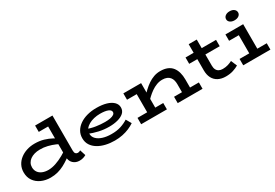

<svg xmlns="http://www.w3.org/2000/svg" viewBox="41 -1617 3633 2538"><g transform="rotate(-30 1857.5 -347.5)"><path d="M328 14Q251 14 187.5 -14.5Q124 -43 87 -96.5Q50 -150 50 -224Q50 -283 74.5 -330.5Q99 -378 142.5 -412Q186 -446 242.5 -464.5Q299 -483 364 -483Q440 -483 502 -464.5Q564 -446 613.5 -419Q663 -392 699 -366V-281Q661 -308 609.5 -330.5Q558 -353 500.5 -367Q443 -381 386 -380Q340 -380 302 -369Q264 -358 236.5 -338Q209 -318 194 -290Q179 -262 179 -228Q179 -186 200 -154.5Q221 -123 260.5 -106Q300 -89 354 -89Q409 -90 468 -110Q527 -130 586.5 -163.5Q646 -197 702 -238V-150Q664 -120 622.5 -91Q581 -62 535.5 -38Q490 -14 438.5 0Q387 14 328 14ZM770 11Q712 11 673 -26Q634 -63 634 -135V-686H756V-151Q756 -118 769 -104.5Q782 -91 800 -91Q813 -91 824 -95Q835 -99 843 -104L871 -16Q854 -6 829 2.5Q804 11 770 11ZM491 -589V-686H739V-589Z M1307 14Q1236 14 1171 -1Q1106 -16 1055.5 -46.5Q1005 -77 976 -122Q947 -167 947 -228Q947 -287 975 -334Q1003 -381 1052 -414.5Q1101 -448 1166 -465.5Q1231 -483 1307 -483Q1395 -483 1459 -464Q1523 -445 1558.5 -409.5Q1594 -374 1594 -327Q1594 -276 1558.5 -244.5Q1523 -213 1464.5 -197.5Q1406 -182 1335 -182Q1254 -182 1179.5 -199Q1105 -216 1036 -244V-314Q1111 -285 1181.5 -274.5Q1252 -264 1317 -264Q1362 -264 1396.5 -270.5Q1431 -277 1451.5 -291Q1472 -305 1472 -327Q1472 -358 1429.5 -375Q1387 -392 1310 -392Q1263 -392 1218 -381.5Q1173 -371 1137 -350.5Q1101 -330 1079.5 -300.5Q1058 -271 1058 -232Q1058 -186 1091 -152.5Q1124 -119 1181 -101Q1238 -83 1309 -83Q1390 -82 1453 -102Q1516 -122 1567 -155L1613 -75Q1575 -49 1528 -29Q1481 -9 1425.5 2.5Q1370 14 1307 14Z M2393 0V-220Q2393 -250 2386 -277.5Q2379 -305 2362 -326Q2345 -347 2317 -359Q2289 -371 2248 -371Q2204 -371 2161.5 -355Q2119 -339 2079.5 -311.5Q2040 -284 2005 -250.5Q1970 -217 1941 -182V-280Q1976 -320 2014.5 -356.5Q2053 -393 2095 -421.5Q2137 -450 2183.5 -466.5Q2230 -483 2282 -483Q2345 -483 2390 -464Q2435 -445 2462.5 -409.5Q2490 -374 2503 -326Q2516 -278 2516 -222V0ZM1714 0V-97H2107V0ZM1862 0V-471H1985V0ZM1714 -374V-471H1957V-374ZM2272 0V-97H2651V0Z M3002 14Q2935 14 2886.5 -11.5Q2838 -37 2812.5 -85.5Q2787 -134 2787 -203V-602H2910V-204Q2910 -167 2922.5 -142.5Q2935 -118 2958.5 -105.5Q2982 -93 3015 -93Q3059 -93 3095 -104Q3131 -115 3160 -130L3199 -39Q3164 -18 3114.5 -2Q3065 14 3002 14ZM2663 -374V-471H3129V-374Z M3420 -30V-471H3543V-30ZM3272 0V-97H3687V0ZM3272 -374V-471H3511V-374ZM3471 -572Q3431 -572 3405.5 -591Q3380 -610 3380 -639Q3380 -670 3405.5 -689.5Q3431 -709 3471 -709Q3513 -709 3538 -689.5Q3563 -670 3563 -639Q3563 -610 3538 -591Q3513 -572 3471 -572Z"/></g></svg>

Font: BioRhyme SemiExpanded SemiBold
Style: Regular
Weight: 600
Width: 6
Designer: Aoife Mooney
Foundry: Aoife Mooney Type
Version: Version 1.600;gftools[0.9.33]